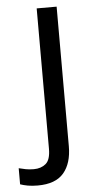

<svg xmlns="http://www.w3.org/2000/svg" viewBox="-110 -570 423 844"><g transform="rotate(-5 101.5 -148.0)"><path d="M22 240Q-3 240 -22 236.5Q-41 233 -55 228V157Q-40 161 -24 164Q-8 167 11 167Q43 167 64 149.5Q85 132 85 83V-536H173V80Q173 155 137 197.5Q101 240 22 240Z"/></g></svg>

Font: Noto Sans Osmanya
Style: Regular
Weight: 400
Designer: Monotype Design Team
Foundry: Monotype Imaging Inc.
Version: Version 2.001; ttfautohint (v1.8.4.7-5d5b)